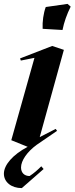

<svg xmlns="http://www.w3.org/2000/svg" viewBox="-40 -744 383 986"><path d="M179 -596 281 -590C289 -630 303 -670 323 -710L307 -724L195 -708C183 -676 177 -632 179 -596ZM72 222 184 124 172 110C154 128 134 146 112 160C85 160 68 143 68 116C68 81 99 36 148 0L253 -72L246 -82L164 -40L288 -488L228 -508L63 -444L67 -433L137 -447L18 -24L102 10C26 50 -20 103 -20 148C-20 191 18 222 72 222Z"/></svg>

Font: Mazius Display Extra Italic
Style: Bold
Weight: 700
Italic angle: -17°
Designer: Alberto Casagrande & Collletttivo
Foundry: Collletttivo
Version: Version 2.000;Glyphs 3.2 (3217)